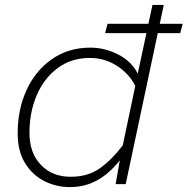

<svg xmlns="http://www.w3.org/2000/svg" viewBox="-20 -750 764 782"><path d="M541 -450 601 -730H647L492 0H451L468 -97Q442 -64 411.5 -39.5Q381 -15 345 -1.5Q309 12 265 12Q208 12 159.5 -13Q111 -38 81.5 -86.5Q52 -135 52 -207Q52 -305 88.5 -384Q125 -463 192 -509.5Q259 -556 348 -556Q407 -556 461.5 -528Q516 -500 541 -450ZM268 -30Q339 -30 388 -65.5Q437 -101 480 -158L531 -400Q506 -450 456 -482Q406 -514 346 -514Q270 -514 214.5 -472.5Q159 -431 129.5 -362Q100 -293 100 -209Q100 -127 146.5 -78.5Q193 -30 268 -30ZM408 -615 418 -653H724L714 -615Z"/></svg>

Font: Azeret Mono Thin Thin
Style: Italic
Weight: 250
Italic angle: -12°
Version: Version 1.002